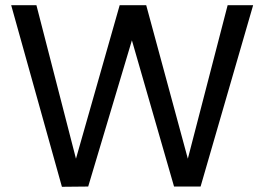

<svg xmlns="http://www.w3.org/2000/svg" viewBox="-20 -717 1016 738"><path d="M23 -697H120L272 -107L440 -697H542L702 -107L855 -697H953L751 0H649L487 -562L319 0L218 1Z"/></svg>

Font: Poppins
Style: Regular
Weight: 400
Designer: Ninad Kale (Devanagari), Jonny Pinhorn (Latin)
Version: Version 5.002